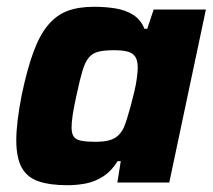

<svg xmlns="http://www.w3.org/2000/svg" viewBox="-20 -538 629 566"><path d="M179 8Q127 8 93.5 -3.5Q60 -15 44 -44Q28 -73 28 -125Q28 -150 32 -183.5Q36 -217 44 -258Q60 -334 78.5 -384.5Q97 -435 122 -464.5Q147 -494 179.5 -506Q212 -518 257 -518Q292 -518 321.5 -513Q351 -508 373 -494Q395 -480 406 -453H414L433 -510H587L479 0H326L336 -63H327Q308 -33 283.5 -17.5Q259 -2 232.5 3Q206 8 179 8ZM261 -120Q285 -120 300.5 -124Q316 -128 326.5 -137Q337 -146 344 -160Q349 -171 354.5 -188.5Q360 -206 365.5 -226.5Q371 -247 376 -268Q381 -289 383.5 -308Q386 -327 386 -339Q386 -368 371 -379Q356 -390 317 -390Q289 -390 271.5 -386Q254 -382 242.5 -369Q231 -356 223 -329Q215 -302 205 -255Q198 -223 194.5 -200.5Q191 -178 191 -163Q191 -144 197.5 -135Q204 -126 220 -123Q236 -120 261 -120Z"/></svg>

Font: Saira Thin
Style: Bold Italic
Weight: 700
Italic angle: -12°
Version: Version 1.101